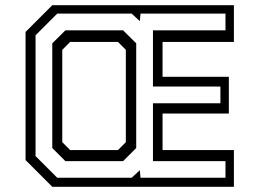

<svg xmlns="http://www.w3.org/2000/svg" viewBox="-20 -720 1001 740"><path d="M181.5 0 78.5 -103V-597L181.5 -700H881.5V-558.5H606.5V-424H862V-282.5H606.5V-141.5H881.5V0ZM232 -99 181.5 -149.5V-553L232 -603H454.5L505 -553V-149.5L454.5 -99ZM250.5 -141.5H434.5L465 -172V-528L434.5 -558.5H250.5L220 -528V-172ZM200.5 -35H487.5L519 -64L521.5 -35H849V-99H569.5V-322H829.5V-386.5H569.5V-603H849V-667.5H521.5L519 -638.5L487.5 -667.5H200.5L117 -584V-118.5Z"/></svg>

Font: Tourney Thin
Style: Regular
Weight: 400
Version: Version 1.015